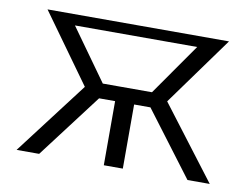

<svg xmlns="http://www.w3.org/2000/svg" viewBox="-62 -609 912 696"><g transform="rotate(10 393.5 -260.5)"><path d="M38 0H121L300 -236H359V0H429V-236H489L667 0H749L545 -268L728 -521H60L242 -268ZM304 -291 168 -481H618L485 -291Z"/></g></svg>

Font: FIGSv2-sans-serif
Style: Regular
Weight: 400
Designer: Matt McInerney, Pablo Impallari, Rodrigo Fuenzalida,Mirko Velimirovic
Foundry: Matt McInerney, Pablo Impallari, Rodrigo Fuenzalida
Version: Version 4.021;hotconv 1.0.109;makeotfexe 2.5.65596